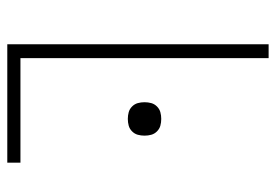

<svg xmlns="http://www.w3.org/2000/svg" viewBox="-138 -638 775 540"><g transform="rotate(90 250.0 -367.5)"><path d="M104 0V-735H143V-37H437V0ZM314 -339Q304 -339 295 -341.5Q286 -344 279 -351Q272 -358 269.5 -367Q267 -376 267 -386Q267 -396 269.5 -405Q272 -414 279 -421Q286 -428 295 -430.5Q304 -433 314 -433Q324 -433 333 -430.5Q342 -428 349 -421Q356 -414 358.5 -405Q361 -396 361 -386Q361 -376 358.5 -367Q356 -358 349 -351Q342 -344 333 -341.5Q324 -339 314 -339Z"/></g></svg>

Font: Iosevka Term Curly Extralight
Style: Regular
Weight: 200
Designer: Belleve Invis
Foundry: Belleve Invis
Version: Version 32.3.0